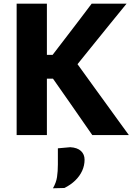

<svg xmlns="http://www.w3.org/2000/svg" viewBox="-20 -733 739 1042"><path d="M480.8 0Q447.9 -47.5 418.7 -89.4Q389.6 -131.2 361.7 -171.5L267.6 -306H221.6V-435.2H265.5L349.7 -545Q379.7 -584 409.1 -622.7Q438.4 -661.4 477.4 -713H666.8Q620.6 -656.6 576.4 -602.1Q532.2 -547.6 487.5 -492.2L374.7 -352.5L371.6 -424.9L496.9 -251.4Q526.1 -211.7 559.2 -165.6Q592.4 -119.5 624 -76Q655.7 -32.5 679.3 0ZM70.3 0Q70.3 -57.6 70.3 -111.6Q70.3 -165.5 70.3 -232.4V-474.4Q70.3 -543.6 70.3 -599Q70.3 -654.4 70.3 -713H234.5Q234.5 -654.4 234.5 -599Q234.5 -543.6 234.5 -474.4V-232.4Q234.5 -165.5 234.5 -111.6Q234.5 -57.6 234.5 0ZM267.3 288.8Q284.9 258.3 289.5 227.7Q294.1 197.1 294.1 159.4Q294.1 137.5 294.1 115.5Q294.1 93.5 294.1 71.9L361.1 65.9Q399.6 68 419.3 86.3Q439 104.7 439 133.6Q439 165.1 425.9 193.9Q412.8 222.6 388.3 246.4Q363.8 270.2 329.5 287.2Z"/></svg>

Font: Commissioner Thin
Style: Regular
Weight: 100
Designer: Kostas Bartsokas
Foundry: Kostas Bartsokas
Version: Version 1.001;gftools[0.9.23]